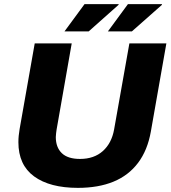

<svg xmlns="http://www.w3.org/2000/svg" viewBox="-20 -897 825 929"><path d="M357 12Q221 12 145 -43.5Q69 -99 69 -209Q69 -224 70.5 -240Q72 -256 75 -273L148 -687H327L254 -271Q253 -263 251.5 -253Q250 -243 250 -234Q250 -184 279 -156Q308 -128 367 -128Q435 -128 477.5 -166Q520 -204 532 -270L606 -687H785L710 -261Q694 -170 648 -109Q602 -48 529 -18Q456 12 357 12ZM502 -745 599 -877H763L764 -874L618 -745ZM292 -745 389 -877H554V-874L409 -745Z"/></svg>

Font: Archivo SemiBold ExtraBold
Style: Italic
Weight: 800
Italic angle: -10°
Version: Version 2.001